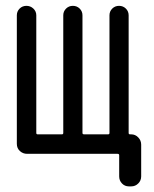

<svg xmlns="http://www.w3.org/2000/svg" viewBox="-20 -540 540 674"><path d="M75.2 0Q60.5 0 49.8 -9.8Q39.1 -19.5 39.1 -35.2V-486.3Q39.1 -500 48.8 -509.8Q58.6 -519.5 72.8 -519.5Q86.9 -519.5 97.2 -509.8Q107.4 -500 107.4 -486.3V-73.2Q107.4 -68.4 112.3 -68.4H197.3Q202.1 -68.4 202.1 -73.2V-486.3Q202.1 -500 211.9 -509.8Q221.7 -519.5 235.8 -519.5Q250 -519.5 259.8 -509.8Q269.5 -500 269.5 -486.3V-73.2Q269.5 -68.4 275.4 -68.4H359.4Q364.3 -68.4 364.3 -73.2V-486.3Q364.3 -500 374 -509.8Q383.8 -519.5 397.9 -519.5Q412.1 -519.5 421.9 -509.8Q431.6 -500 431.6 -486.3V-73.2Q431.6 -68.4 436.5 -68.4H440.4Q455.1 -68.4 465.3 -57.6Q475.6 -46.9 475.6 -32.2V79.1Q475.6 93.8 465.3 104Q455.1 114.3 440.4 114.3H432.6Q418 114.3 408.2 104Q398.4 93.8 398.4 79.1V4.9Q398.4 0 392.6 0Z"/></svg>

Font: Rounded-L Mgen+ 2m regular
Style: Regular
Weight: 400
Designer: [Source Han Sans]
Ryoko NISHIZUKA  (kana & ideographs); Paul D. Hunt (Latin, Greek & Cyrillic); Wenlong ZHANG  (bopomofo
Version: Version 1.059.20150602